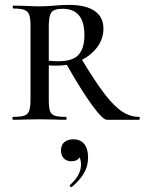

<svg xmlns="http://www.w3.org/2000/svg" viewBox="-20 -491 593 787"><path d="M550 0H418Q401 0 357 -60.5Q313 -121 254 -225Q233 -222 212 -222Q191 -222 180 -223V-81Q180 -50 185 -36Q190 -22 204 -17Q218 -12 250 -12Q253 -12 253 -6Q253 0 250 0Q222 0 206 -1L142 -2L80 -1Q63 0 34 0Q31 0 31 -6Q31 -12 34 -12Q65 -12 79.5 -17Q94 -22 99.5 -36.5Q105 -51 105 -81V-387Q105 -417 99.5 -431Q94 -445 79.5 -450.5Q65 -456 35 -456Q32 -456 32 -462Q32 -468 35 -468L81 -467Q119 -465 142 -465Q161 -465 176.5 -466Q192 -467 203 -468Q236 -471 263 -471Q332 -471 368 -446Q404 -421 404 -374Q404 -334 380.5 -300.5Q357 -267 316 -246Q371 -155 409.5 -105Q448 -55 481 -33.5Q514 -12 550 -12Q553 -12 553 -6Q553 0 550 0ZM219 -240Q279 -240 302.5 -267Q326 -294 326 -347Q326 -455 237 -455Q201 -455 190.5 -440Q180 -425 180 -385V-242Q202 -240 219 -240ZM341 155Q341 190 324 219Q307 248 275 275L273 276Q269 276 267 272.5Q265 269 267 267Q312 227 312 184Q312 165 306 154Q297 170 272 170Q253 170 241.5 158Q230 146 230 126Q230 103 244 91.5Q258 80 280 80Q310 80 325.5 99.5Q341 119 341 155Z"/></svg>

Font: Cormorant SC Medium
Style: Regular
Weight: 500
Designer: Christian Thalmann (Catharsis Fonts)
Version: Version 3.000